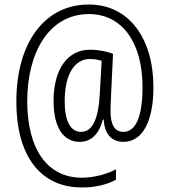

<svg xmlns="http://www.w3.org/2000/svg" viewBox="-20 -802 745 846"><path d="M656 -418C656 -633 548 -782 372 -782C180 -783 52 -618 52 -354C52 -119 155 24 341 24C400 24 450 12 491 -10V-56C452 -35 395 -19 341 -19C182 -19 100 -154 100 -356C100 -571 196 -740 372 -740C517 -740 608 -616 608 -419C608 -288 578 -221 524 -221C487 -221 467 -250 467 -311C467 -327 468 -354 469 -375L478 -565C452 -575 414 -583 377 -583C279 -583 216 -499 216 -357C216 -241 259 -177 331 -177C379 -177 415 -207 433 -275H437C440 -215 469 -177 524 -177C610 -177 656 -271 656 -418ZM265 -356C265 -472 307 -542 376 -542C395 -542 413 -539 428 -534L420 -393C414 -273 386 -221 337 -221C291 -221 265 -268 265 -356Z"/></svg>

Font: Noto Sans Malayalam UI Condensed Light
Style: Regular
Weight: 300
Width: 3
Designer: Jelle Bosma - Monotype Design Team
Foundry: Monotype Imaging Inc.
Version: Version 2.104